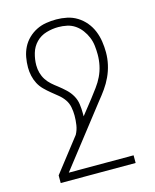

<svg xmlns="http://www.w3.org/2000/svg" viewBox="-112 -605 724 896"><g transform="rotate(-15 250.0 -156.5)"><path d="M431 215H69V178L195 16Q206 -4 209.5 -27Q213 -50 213 -73H253V-58L309 -129Q325 -150 341 -171.5Q357 -193 368.5 -217Q380 -241 385.5 -267Q391 -293 391 -320Q391 -341 388.5 -362.5Q386 -384 378 -403.5Q370 -423 357 -440.5Q344 -458 326.5 -470Q309 -482 288 -486.5Q267 -491 246 -491Q217 -491 188 -482.5Q159 -474 138.5 -453Q118 -432 109.5 -403Q101 -374 101 -345Q101 -326 106 -308Q111 -290 121 -274.5Q131 -259 145 -246.5Q159 -234 174 -223Q192 -209 208.5 -193.5Q225 -178 236 -158.5Q247 -139 250 -117Q253 -95 253 -73H213Q213 -93 209 -113.5Q205 -134 193.5 -150.5Q182 -167 166 -180Q150 -193 134 -206Q118 -219 103.5 -233.5Q89 -248 79.5 -266Q70 -284 65.5 -304.5Q61 -325 61 -345Q61 -370 65.5 -394.5Q70 -419 81 -441Q92 -463 110 -480.5Q128 -498 150 -509Q172 -520 196.5 -524Q221 -528 246 -528Q272 -528 298 -522.5Q324 -517 346.5 -503Q369 -489 386 -468.5Q403 -448 413 -423.5Q423 -399 427 -372.5Q431 -346 431 -320Q431 -290 424.5 -261Q418 -232 405.5 -205Q393 -178 376 -154Q359 -130 340 -107L118 178H431Z"/></g></svg>

Font: Iosevka Term Curly Extralight
Style: Regular
Weight: 200
Designer: Belleve Invis
Foundry: Belleve Invis
Version: Version 32.3.0